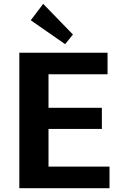

<svg xmlns="http://www.w3.org/2000/svg" viewBox="-20 -985 627 1005"><path d="M206.1 -964.8 361.8 -804.2 320.8 -753.9 141.1 -878.9ZM233.9 -420.9H513.2V-310.1H233.9V-112.8H553.2V0H81.1V-709H543V-596.2H233.9Z"/></svg>

Font: Sarala
Style: Bold
Weight: 700
Designer: Andres Torresi
Foundry: Huerta Tipografica
Version: Version 1.004;PS 001.003;hotconv 1.0.70;makeotf.lib2.5.58329